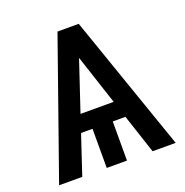

<svg xmlns="http://www.w3.org/2000/svg" viewBox="-130 -845 928 963"><g transform="rotate(-20 334.0 -363.5)"><path d="M522.4 0H645.6L392.8 -727.3H279.5L23.4 0H147L216.6 -208.8H277.7V0H385.7V-208.8H453.5ZM246.8 -299.7 335.9 -566.4 423.7 -299.7Z"/></g></svg>

Font: Magic Ui Pro Medium
Style: Regular
Weight: 500
Designer: Stefan Endress, Andreas Faust
Version: Version 1.000;FEAKit 1.0